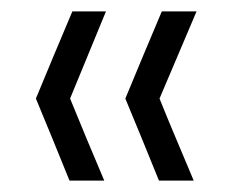

<svg xmlns="http://www.w3.org/2000/svg" viewBox="-20 -371 406 337"><path d="M325 -351 260 -198Q274 -163 289.5 -126.5Q305 -90 320 -54H259Q243 -94 229.5 -126.5Q216 -159 200 -198Q216 -237 232 -275Q248 -313 264 -351ZM166 -351 103 -198Q117 -164 132.5 -126.5Q148 -89 163 -54H102Q86 -94 72.5 -126.5Q59 -159 43 -198Q59 -237 75 -275Q91 -313 107 -351Z"/></svg>

Font: Fundamental  Brigade Scvhlank
Style: Regular
Weight: 100
Designer: Peter Wiegel, original typeface by Arno Drescher 1935
Foundry: Peter Wiegel
Version: Version 0.000 2012 initial release